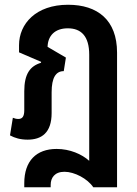

<svg xmlns="http://www.w3.org/2000/svg" viewBox="-20 -580 577 807"><path d="M82 207H193V197C193 167 210 142 251 142C293 142 348 171 372 207H472V-359C472 -496 390 -560 266 -560C131 -560 60 -480 60 -390V-360L153 -320L152 -316C106 -302 82 -269 82 -196V-117C82 -92 75 -80 57 -80C49 -80 41 -82 34 -85L22 -11C42 0 66 7 96 7C154 7 197 -21 197 -105V-192C197 -254 215 -281 248 -281L257 -338L180 -383C181 -428 209 -461 265 -461C321 -461 355 -428 355 -350V96C324 68 274 46 218 46C133 46 82 96 82 190Z"/></svg>

Font: Noto Sans Thai Cond SemBd
Style: Regular
Weight: 600
Width: 3
Designer: Monotype Design Team
Foundry: Monotype Imaging Inc.
Version: Version 2.002